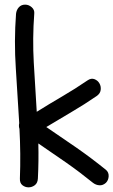

<svg xmlns="http://www.w3.org/2000/svg" viewBox="-20 -764 486 824"><path d="M63.5 -210.9Q59.6 -222.7 62.5 -235.4Q55.7 -353.5 47.9 -470.2Q40 -586.9 48.8 -705.1Q50.8 -721.7 61 -732.9Q71.3 -744.1 87.9 -744.1Q103.5 -744.1 116.2 -732.9Q128.9 -721.7 127 -705.1Q119.1 -598.6 125 -494.6Q130.9 -390.6 137.7 -284.2Q192.4 -318.4 247.6 -350.6Q302.7 -382.8 355.5 -418.9Q371.1 -429.7 385.3 -424.3Q399.4 -418.9 406.7 -406.2Q414.1 -393.6 412.1 -377.9Q410.2 -362.3 394.5 -351.6Q341.8 -315.4 287.6 -283.7Q233.4 -252 178.7 -218.8Q244.1 -174.8 308.6 -129.9Q373 -85 434.6 -35.2Q447.3 -24.4 446.3 -7.3Q445.3 9.8 434.6 20.5Q421.9 32.2 406.7 31.2Q391.6 30.3 378.9 20.5Q322.3 -25.4 263.7 -66.4Q205.1 -107.4 144.5 -148.4Q145.5 -111.3 145 -73.2Q144.5 -35.2 142.6 2Q141.6 21.5 129.4 30.8Q117.2 40 102.5 40Q87.9 40 76.2 30.8Q64.5 21.5 65.4 2Q67.4 -50.8 66.9 -104Q66.4 -157.2 63.5 -210.9Z"/></svg>

Font: Schoolbell
Style: Regular
Weight: 400
Designer: Font Diner, Inc
Foundry: Font Diner, Inc
Version: Version 1.001